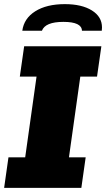

<svg xmlns="http://www.w3.org/2000/svg" viewBox="-25 -910 514 930"><path d="M445 -539H364L309 -148H390L369 0H-5L16 -148H97L152 -539H71L92 -686H466ZM469 -777Q469 -766 468 -761H372Q371 -804 282 -804Q194 -804 178 -761H83Q91 -821 146 -855.5Q201 -890 289 -890Q371 -890 420 -859.5Q469 -829 469 -777Z"/></svg>

Font: Chivo Black Italic
Style: Regular
Weight: 900
Italic angle: -8.05°
Designer: Hector Gatti
Foundry: Omnibus-Type
Version: Version 1.007